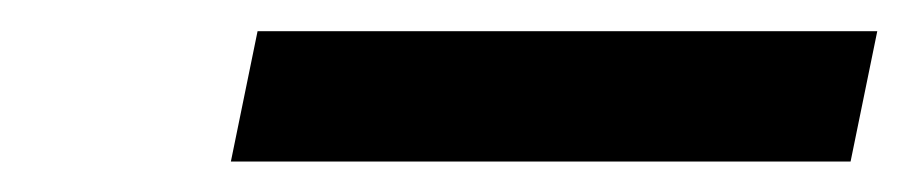

<svg xmlns="http://www.w3.org/2000/svg" viewBox="-20 -832 582 123"><path d="M145 -812H542L524.9 -728.5H127.9Z"/></svg>

Font: Reddit Sans Fudge
Style: Bold
Weight: 700
Italic angle: -11.25°
Designer: Stephen Hutchings
Version: Version 1.013